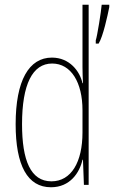

<svg xmlns="http://www.w3.org/2000/svg" viewBox="-20 -780 481 810"><path d="M195 10C276 10 316 -52 328 -106H330L334 0H354V-760H328V-497C328 -475 329 -454 330 -429H328C317 -479 274 -537 199 -537C102 -537 46 -440 46 -256C46 -82 96 10 195 10ZM441 -750V-760H409C407 -733 390 -626 384 -610V-596H396C415 -626 434 -715 441 -750ZM197 -15C109 -15 73 -104 73 -256C73 -424 117 -512 200 -512C280 -512 328 -432 328 -315V-221C328 -97 281 -15 197 -15Z"/></svg>

Font: Noto Sans Georgian ExtraCondensed Thin
Style: Regular
Weight: 100
Width: 2
Designer: Monotype Design Team, Akaki Razmadze
Foundry: Google LLC
Version: Version 2.005